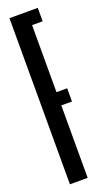

<svg xmlns="http://www.w3.org/2000/svg" viewBox="-137 -704 413 733"><g transform="rotate(-20 69.5 -337.5)"><path d="M11 0V-675H126.1V-620.5H83.1V-348.1H126.5V-294.4H83.1V0Z"/></g></svg>

Font: Anybody UltraCondensed Thin
Style: Regular
Weight: 100
Width: 1
Designer: Tyler Finck
Foundry: Etcetera Type Company
Version: Version 1.110